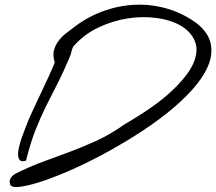

<svg xmlns="http://www.w3.org/2000/svg" viewBox="-20 -782 904 803"><path d="M22.5 -10.7Q17.6 -25.4 24.4 -36.6Q31.2 -47.9 44.9 -55.7Q105.5 -85.9 163.1 -106.9Q220.7 -127.9 276.9 -148.9Q333 -169.9 388.7 -195.8Q444.3 -221.7 502 -262.7Q629.9 -336.9 698.2 -401.4Q766.6 -465.8 789.1 -518.1Q811.5 -570.3 794.9 -609.9Q778.3 -649.4 737.3 -673.8Q696.3 -698.2 637.2 -706.5Q578.1 -714.8 514.6 -705.1Q451.2 -695.3 390.6 -666.5Q330.1 -637.7 286.1 -586.9Q285.2 -585 283.2 -580.1Q281.2 -575.2 279.8 -569.8Q278.3 -564.5 276.9 -559.1Q275.4 -553.7 275.4 -552.7Q246.1 -482.4 220.2 -432.1Q194.3 -381.8 171.4 -335.4Q148.4 -289.1 127.9 -236.8Q107.4 -184.6 88.9 -110.4Q71.3 -104.5 64 -111.3Q56.6 -118.2 55.7 -132.3Q54.7 -146.5 59.1 -165Q63.5 -183.6 69.3 -201.2Q75.2 -218.8 81.1 -233.4Q86.9 -248 88.9 -253.9Q96.7 -276.4 113.3 -312Q129.9 -347.7 148.4 -386.7Q167 -425.8 183.6 -461.9Q200.2 -498 209 -520.5Q200.2 -548.8 205.6 -570.8Q210.9 -592.8 224.6 -610.8Q238.3 -628.9 257.8 -644Q277.3 -659.2 296.9 -673.8Q352.5 -714.8 417 -737.3Q481.4 -759.8 548.3 -762.2Q615.2 -764.6 681.6 -745.1Q748 -725.6 806.6 -681.6Q853.5 -642.6 861.8 -596.7Q870.1 -550.8 848.6 -502.4Q827.1 -454.1 781.7 -404.3Q736.3 -354.5 675.8 -306.6Q615.2 -258.8 544.4 -214.4Q473.6 -169.9 402.8 -132.3Q332 -94.7 265.1 -65.9Q198.2 -37.1 146 -20.5Q93.8 -3.9 60.5 -0.5Q27.3 2.9 22.5 -10.7Z"/></svg>

Font: Nothing You Could Do
Style: Regular
Weight: 400
Version: Version 1.005